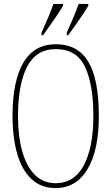

<svg xmlns="http://www.w3.org/2000/svg" viewBox="-20 -951 570 981"><path d="M264 10Q190 10 141 -36Q92 -82 68 -165Q44 -248 44 -359Q44 -537 99.5 -631Q155 -725 265 -725Q377 -725 431 -636Q485 -547 485 -358Q485 -183 427 -86.5Q369 10 264 10ZM264 -15Q360 -15 408.5 -107Q457 -199 457 -358Q457 -520 414 -610Q371 -700 265 -700Q165 -700 118.5 -610Q72 -520 72 -358Q72 -256 93.5 -178.5Q115 -101 158 -58Q201 -15 264 -15ZM321 -784Q341 -828 355.5 -862.5Q370 -897 382 -931H431V-921Q421 -904 403.5 -877.5Q386 -851 366 -823Q346 -795 328 -771H321ZM192 -784Q212 -828 226.5 -862.5Q241 -897 253 -931H302V-921Q292 -904 274.5 -877.5Q257 -851 237 -823Q217 -795 200 -771H192Z"/></svg>

Font: Noto Serif Thai ExtraCondensed Thin
Style: Regular
Weight: 100
Width: 2
Designer: Monotype Design Team
Foundry: Monotype Imaging Inc.
Version: Version 2.001; ttfautohint (v1.8.4.7-5d5b)